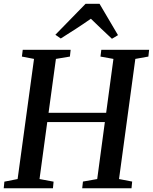

<svg xmlns="http://www.w3.org/2000/svg" viewBox="-26 -1010 820 1030"><path d="M-6 0 -2.5 -35.5 68.5 -49.5 156.5 -694 91.5 -706.5 96 -743H353L349 -706.5L274 -694L234.5 -405H543.5L582.5 -694L513 -706.5L517.5 -743H774L770 -706.5L700 -694L612.5 -49.5L683 -36L679.5 0H415L419 -36L495.5 -49.5L536.5 -355H227.5L186 -49.5L261.5 -35.5L258 0ZM271 -823.5 433 -989.5H508L607 -821.5L574.5 -802Q546 -828.5 517.5 -855.5Q489 -882.5 461.5 -909.5Q423 -882.5 382.5 -856.2Q342 -830 300 -803.5Z"/></svg>

Font: Merriweather 60pt Medium
Style: Italic
Weight: 500
Italic angle: -7.8°
Version: Version 2.101